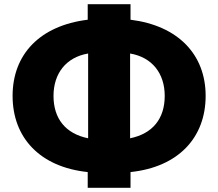

<svg xmlns="http://www.w3.org/2000/svg" viewBox="-20 -831 1040 915"><path d="M960 -374C960 -572 828 -709 602 -737V-811H398V-737C170 -709 40 -572 40 -374C40 -176 169 -35 398 -11V64H602V-11C831 -35 960 -176 960 -374ZM765 -374C765 -266 708 -194 600 -172V-576C706 -558 765 -480 765 -374ZM400 -576V-172C292 -194 235 -266 235 -374C235 -480 294 -558 400 -576Z"/></svg>

Font: LINE Seed JP App_OTF ExtraBold
Style: Regular
Weight: 800
Designer: LINE & Fontrix & Fontworks
Version: Version 1.013